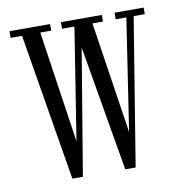

<svg xmlns="http://www.w3.org/2000/svg" viewBox="-65 -585 606 647"><g transform="rotate(-10 238.0 -261.0)"><path d="M131.5 2.5 48 -501H9V-523.5H148V-501H110.5L167 -119L227 -499L226.5 -501H185V-523.5H325V-501H289L347 -119L405 -501H368.5V-523.5H468V-501H430L348 2.5H312.5L239 -427L167.5 2.5Z"/></g></svg>

Font: Imbue 50pt Light
Style: Regular
Weight: 300
Designer: Tyler Finck
Foundry: Etcetera Type Company
Version: Version 1.102; ttfautohint (v1.8.3)